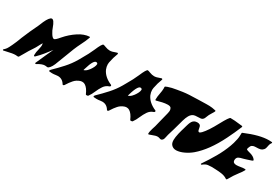

<svg xmlns="http://www.w3.org/2000/svg" viewBox="41 -1680 3731 2610"><g transform="rotate(30 1906.0 -375.0)"><path d="M19.5 0Q14.6 0 12.2 -4.4Q10.7 -7.3 10.7 -9.8V-10.7Q11.7 -13.2 13.7 -15.1Q35.6 -34.2 49.8 -54.2Q64 -74.2 89.6 -129.2Q115.2 -184.1 135.7 -237.8Q142.1 -254.9 148.4 -271.5Q201.7 -402.3 265.1 -531.2Q269 -540 275.9 -556.6Q317.9 -666.5 356.9 -698.2Q367.2 -706.5 377.4 -706.5Q392.6 -706.5 408.2 -688Q432.1 -651.9 445.8 -609.9Q459.5 -567.9 484.9 -528.3Q514.2 -479.5 538.1 -479.5Q557.1 -479.5 611.8 -545.4Q684.1 -629.9 775.4 -689.5Q858.9 -744.1 941.4 -750Q946.3 -750 949.2 -746.6Q950.7 -744.1 950.7 -741.2Q950.7 -739.7 950.2 -737.8Q925.8 -670.4 891.6 -605Q862.8 -548.3 839.8 -491.2Q819.3 -436 797.9 -381.8Q746.6 -252.4 742.2 -237.3Q708.5 -138.2 668 -109.4Q658.7 -103.5 648.9 -103.5Q643.1 -103.5 635.3 -105.5Q624.5 -107.4 613.3 -107.4Q568.8 -107.4 498 -63.5Q494.6 -62 491.7 -62Q488.3 -62 485.8 -64Q481.9 -66.4 481.9 -70.8Q481.9 -72.3 482.4 -73.7Q517.6 -156.2 555.2 -237.3Q581.5 -292.5 606 -347.7Q566.9 -295.4 526.1 -245.1Q485.4 -194.8 437.5 -148.9Q431.2 -143.1 425.3 -143.1Q424.8 -143.1 421.1 -143.6Q417.5 -144 416 -151.9Q415.5 -158.2 415.5 -165Q415.5 -203.6 427.7 -246.6Q435.1 -275.4 438.5 -302.7Q439.9 -313 439.9 -323.2Q439.9 -339.4 436 -354.5Q416.5 -324.7 400.4 -292Q383.3 -257.3 361.3 -225.6Q320.8 -166.5 287.1 -105Q268.1 -71.3 247.6 -38.1Q241.7 -28.8 233.4 -28.8Q216.8 -31.2 195.8 -31.2Q150.9 -31.2 71.3 -11.2Q25.4 0 19.5 0Z M957.5 0Q952.6 0 949.2 -4.4Q909.7 -71.8 838.4 -71.8Q824.2 -71.8 805.2 -68.8Q776.4 -64 748.5 -64Q726.6 -64 705.6 -66.9Q699.2 -68.8 698.7 -76.2V-78.1Q698.7 -80.1 699.2 -82Q700.7 -86.9 710.9 -97.2Q783.2 -167 850.3 -241.2Q917.5 -315.4 966.8 -399.4Q979.5 -422.9 993.2 -445.8Q1053.2 -546.9 1089.8 -631.8Q1139.6 -750 1161.1 -750Q1169.9 -750 1202.1 -737.8Q1240.2 -722.7 1273.9 -722.7Q1307.6 -722.7 1362.8 -744.6Q1377.4 -750 1380.4 -750Q1385.3 -750 1389.2 -746.1Q1392.1 -743.2 1392.1 -739.3Q1392.1 -736.8 1391.1 -734.4Q1376.5 -697.8 1365.7 -660.2Q1356.9 -629.9 1346.7 -579.6Q1343.8 -564.5 1343.8 -548.8Q1343.8 -512.2 1359.9 -472.2Q1402.3 -378.9 1521.5 -328.6Q1528.3 -324.7 1528.3 -317.4Q1528.3 -314.9 1527.8 -312.5Q1524.9 -303.7 1513.2 -299.3Q1462.9 -282.7 1433.6 -239Q1404.3 -195.3 1382.3 -143.6Q1359.9 -88.9 1330.1 -48.3Q1324.2 -41 1316.4 -41L1301.3 -39.6Q1293.5 -39.6 1290.5 -45.9Q1254.4 -129.9 1207.5 -157.7Q1189 -169.4 1165 -169.4Q1150.9 -169.4 1134.8 -165Q1081.5 -147.5 1046.4 -107.4Q1011.2 -67.4 982.9 -21L976.6 -11.2Q968.8 0 957.5 0ZM1097.2 -314.9Q1126 -322.8 1150.6 -348.9Q1175.3 -375 1189.5 -399.9Q1207 -427.7 1213.9 -451.7Q1216.3 -460.4 1217.8 -473.1Q1218.3 -474.6 1218.3 -476.6Q1218.3 -487.3 1206.5 -494.1Q1200.2 -496.6 1193.8 -496.6Q1174.8 -496.6 1155.3 -467.8Q1129.4 -428.7 1102.1 -333.5Z M1653.8 0Q1648.9 0 1645.5 -4.4Q1606 -71.8 1534.7 -71.8Q1520.5 -71.8 1501.5 -68.8Q1472.7 -64 1444.8 -64Q1422.9 -64 1401.9 -66.9Q1395.5 -68.8 1395 -76.2V-78.1Q1395 -80.1 1395.5 -82Q1397 -86.9 1407.2 -97.2Q1479.5 -167 1546.6 -241.2Q1613.8 -315.4 1663.1 -399.4Q1675.8 -422.9 1689.5 -445.8Q1749.5 -546.9 1786.1 -631.8Q1835.9 -750 1857.4 -750Q1866.2 -750 1898.4 -737.8Q1936.5 -722.7 1970.2 -722.7Q2003.9 -722.7 2059.1 -744.6Q2073.7 -750 2076.7 -750Q2081.5 -750 2085.4 -746.1Q2088.4 -743.2 2088.4 -739.3Q2088.4 -736.8 2087.4 -734.4Q2072.8 -697.8 2062 -660.2Q2053.2 -629.9 2043 -579.6Q2040 -564.5 2040 -548.8Q2040 -512.2 2056.2 -472.2Q2098.6 -378.9 2217.8 -328.6Q2224.6 -324.7 2224.6 -317.4Q2224.6 -314.9 2224.1 -312.5Q2221.2 -303.7 2209.5 -299.3Q2159.2 -282.7 2129.9 -239Q2100.6 -195.3 2078.6 -143.6Q2056.2 -88.9 2026.4 -48.3Q2020.5 -41 2012.7 -41L1997.6 -39.6Q1989.7 -39.6 1986.8 -45.9Q1950.7 -129.9 1903.8 -157.7Q1885.3 -169.4 1861.3 -169.4Q1847.2 -169.4 1831.1 -165Q1777.8 -147.5 1742.7 -107.4Q1707.5 -67.4 1679.2 -21L1672.9 -11.2Q1665 0 1653.8 0ZM1793.5 -314.9Q1822.3 -322.8 1846.9 -348.9Q1871.6 -375 1885.7 -399.9Q1903.3 -427.7 1910.2 -451.7Q1912.6 -460.4 1914.1 -473.1Q1914.6 -474.6 1914.6 -476.6Q1914.6 -487.3 1902.8 -494.1Q1896.5 -496.6 1890.1 -496.6Q1871.1 -496.6 1851.6 -467.8Q1825.7 -428.7 1798.3 -333.5Z M2298.8 0Q2291.5 0 2291.5 -14.6Q2291.5 -35.6 2306.2 -86.4Q2310.1 -100.1 2314.7 -114Q2319.3 -127.9 2323.7 -142.1Q2338.4 -193.8 2349.6 -246.6Q2360.4 -296.4 2376 -351.6Q2384.8 -382.8 2388.7 -411.1Q2389.6 -417.5 2389.6 -423.3Q2389.6 -443.8 2378.7 -462.2Q2367.7 -480.5 2327.1 -481Q2286.6 -480 2244.6 -470.7Q2202.6 -461.4 2160.6 -449.2Q2158.2 -448.2 2154.8 -448.2Q2146.5 -448.2 2146 -457V-461.4Q2146 -506.8 2156.2 -554.2Q2167 -607.4 2167 -644Q2167 -655.3 2166 -665V-666.5Q2166 -668.5 2166.5 -669.9Q2167 -672.4 2170.7 -675.8Q2174.3 -679.2 2199.5 -688.2Q2224.6 -697.3 2259.8 -705.8Q2294.9 -714.4 2330.1 -719.2L2363.8 -724.6Q2463.4 -742.7 2560.1 -743.7Q2606 -744.6 2655.3 -747.1Q2716.3 -750 2776.4 -750Q2785.2 -750 2824 -749.8Q2862.8 -749.5 2923.3 -735.8Q2929.2 -733.9 2929.2 -728Q2929.2 -726.6 2928.7 -724.1Q2925.3 -712.9 2902.3 -677.2Q2874.5 -633.8 2865.7 -606Q2860.4 -589.8 2853 -575.2Q2837.9 -547.4 2808.1 -542.5Q2789.1 -540 2765.1 -540Q2743.2 -540 2722.7 -537.6Q2671.9 -531.2 2643.1 -480.5Q2623.5 -446.3 2607.9 -391.6Q2602.5 -372.6 2598.1 -355Q2594.7 -340.3 2564.5 -234.4Q2548.8 -180.2 2532.2 -126.5Q2529.8 -118.2 2527.3 -103.8Q2524.9 -89.4 2520 -73.2Q2519 -69.3 2515.6 -57.4Q2512.2 -45.4 2501 -34.9Q2489.7 -24.4 2479.5 -24.4Q2469.2 -24.4 2457 -29.3Q2440.9 -35.6 2422.9 -35.6Q2395.5 -35.6 2343.8 -14.6Q2306.6 0 2298.8 0Z M2734.9 0H2729.5Q2680.7 0 2652.8 -34.7Q2632.8 -58.6 2632.8 -106.9Q2632.8 -127.9 2636.7 -153.3Q2646 -211.9 2663.1 -270.5Q2667.5 -286.1 2672.4 -301.3L2688 -356.9Q2692.4 -372.1 2699 -392.1Q2705.6 -412.1 2718.8 -434.6Q2744.6 -473.6 2794.9 -473.6Q2842.8 -473.6 2850.6 -438.5Q2856 -406.7 2860.8 -390.1Q2867.2 -368.7 2881.8 -368.7Q2894 -368.7 2916 -390.6Q2978.5 -456.1 3061 -610.4Q3136.2 -750 3155.8 -750Q3223.6 -750 3288.1 -740.7L3342.3 -734.9Q3350.6 -734.4 3350.6 -726.1Q3350.6 -723.1 3349.6 -719.7Q3305.2 -611.3 3248 -496.1Q3119.1 -235.8 2961.4 -102.1Q2909.7 -59.1 2848.6 -30.8Q2787.6 -2.4 2734.9 0Z M3518.6 0Q3516.1 0 3514.2 -1.5Q3475.6 -27.8 3427.7 -35.4Q3379.9 -43 3329.1 -44.4Q3321.3 -44.4 3314 -44.9Q3297.9 -46.9 3270.5 -46.9Q3245.1 -46.9 3208.7 -42.7Q3172.4 -38.6 3133.3 -5.4Q3129.9 -2.4 3126 -2.4Q3125 -2.4 3122.3 -2.9Q3119.6 -3.4 3118.2 -6.3Q3117.2 -8.8 3117.2 -11.2V-12.7L3118.7 -15.6Q3186.5 -114.3 3246.6 -218.3Q3306.6 -322.3 3345.2 -428.2Q3355 -454.1 3362.3 -480Q3385.3 -560.5 3385.5 -602.3Q3385.7 -644 3387.2 -648.9Q3388.7 -653.8 3395 -656.7Q3615.7 -750 3758.3 -750Q3781.7 -750 3804.2 -748Q3810.1 -747.1 3811.5 -742.2Q3812 -741.2 3812 -740.2Q3812 -738.8 3811.5 -737.3Q3811 -734.9 3808.6 -731.9Q3796.4 -715.8 3790.5 -695.8Q3787.1 -683.6 3785.2 -671.1Q3783.2 -658.7 3779.8 -647Q3778.8 -644 3776.1 -635Q3773.4 -626 3762.7 -612.8Q3743.7 -591.3 3720.7 -585.9Q3693.4 -579.6 3656.7 -579.6Q3634.8 -579.6 3612.8 -574.7Q3588.4 -566.9 3578.9 -550Q3569.3 -533.2 3564.5 -516.6L3560.1 -501.5Q3559.6 -500 3559.6 -498.5Q3559.6 -493.2 3566.4 -489.3Q3576.7 -482.4 3608.4 -474.6Q3684.1 -457.5 3710.9 -414.6Q3712.4 -412.6 3712.4 -409.7Q3712.4 -408.2 3711.9 -406.7L3710.9 -403.3Q3709 -396.5 3626.5 -371.6Q3607.9 -366.2 3589.8 -360.4Q3579.1 -356.9 3566.4 -354Q3540 -348.6 3516.6 -337.4Q3495.6 -327.1 3488.8 -303.2L3487.3 -298.3Q3485.8 -289.1 3485.8 -281.7Q3485.8 -257.8 3500.2 -246.6Q3514.6 -235.4 3541.5 -235.4Q3569.3 -235.4 3607.4 -242.2Q3637.7 -248 3661.1 -248Q3669.4 -248 3677.2 -247.1Q3682.6 -246.6 3682.6 -240.7Q3682.6 -239.3 3682.1 -236.8L3681.2 -234.4Q3660.2 -195.3 3631.8 -161.1Q3580.1 -95.2 3531.2 -7.8Q3526.4 0 3518.6 0Z"/></g></svg>

Font: Weird Comic
Style: Italic
Weight: 400
Italic angle: -16°
Designer: GGBotNet
Foundry: GGBotNet
Version: 0.80